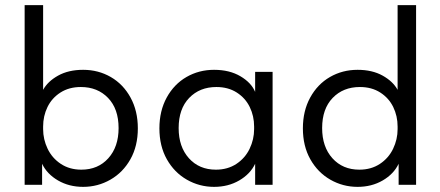

<svg xmlns="http://www.w3.org/2000/svg" viewBox="-20 -720 1716 748"><path d="M517 -220Q517 -151 488 -99.5Q459 -48 410 -20Q361 8 304 8Q249 8 206 -17Q163 -42 144 -82V0H76V-700H148V-370Q166 -403 206.5 -425.5Q247 -448 304 -448Q363 -448 411.5 -420Q460 -392 488.5 -340Q517 -288 517 -220ZM442 -221Q442 -296 401 -338.5Q360 -381 295 -381Q249 -381 215.5 -359.5Q182 -338 165 -303Q148 -268 148 -227V-217Q148 -177 165.5 -140.5Q183 -104 217 -81.5Q251 -59 297 -59Q362 -59 402 -103.5Q442 -148 442 -221Z M974 -440H1042V0H974V-82Q955 -42 912 -17Q869 8 814 8Q757 8 708 -20Q659 -48 630 -99.5Q601 -151 601 -220Q601 -288 629.5 -340Q658 -392 706.5 -420Q755 -448 814 -448Q874 -448 916.5 -423Q959 -398 974 -362ZM970 -217V-227Q970 -268 953 -303Q936 -338 902.5 -359.5Q869 -381 823 -381Q758 -381 717 -338.5Q676 -296 676 -221Q676 -148 716 -103.5Q756 -59 821 -59Q867 -59 901 -81.5Q935 -104 952.5 -140.5Q970 -177 970 -217Z M1529 -700H1601V0H1533V-82Q1514 -42 1471 -17Q1428 8 1373 8Q1316 8 1267 -20Q1218 -48 1189 -99.5Q1160 -151 1160 -220Q1160 -288 1188.5 -340Q1217 -392 1265.5 -420Q1314 -448 1373 -448Q1430 -448 1470.5 -425.5Q1511 -403 1529 -370ZM1529 -217V-227Q1529 -268 1512 -303Q1495 -338 1461.5 -359.5Q1428 -381 1382 -381Q1317 -381 1276 -338.5Q1235 -296 1235 -221Q1235 -148 1275 -103.5Q1315 -59 1380 -59Q1426 -59 1460 -81.5Q1494 -104 1511.5 -140.5Q1529 -177 1529 -217Z"/></svg>

Font: Tilda Sans
Style: Regular
Weight: 400
Designer: ParaType Ltd
Foundry: ParaType Ltd
Version: Version 1.002W